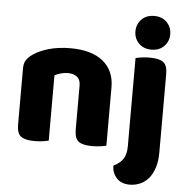

<svg xmlns="http://www.w3.org/2000/svg" viewBox="-59 -769 989 1022"><g transform="rotate(5 435.0 -258.0)"><path d="M530 -1Q519 2 498.5 5Q478 8 454 8Q404 8 382 -8.5Q360 -25 360 -72V-308Q360 -339 341.5 -353.5Q323 -368 293 -368Q273 -368 255.5 -363Q238 -358 222 -350V-1Q211 2 190.5 5Q170 8 146 8Q96 8 74 -8.5Q52 -25 52 -72V-373Q52 -400 63.5 -417Q75 -434 95 -448Q129 -472 180.5 -486.5Q232 -501 295 -501Q408 -501 469 -451.5Q530 -402 530 -313ZM814 9Q814 58 802.5 93Q791 128 771.5 150.5Q752 173 726 184Q700 195 671 195Q627 195 602 168.5Q577 142 576 102Q612 84 628 59.5Q644 35 644 -7V-479Q655 -482 675.5 -485Q696 -488 720 -488Q770 -488 792 -471.5Q814 -455 814 -408ZM631 -621Q631 -659 656.5 -685Q682 -711 724 -711Q766 -711 791.5 -685Q817 -659 817 -621Q817 -583 791.5 -557Q766 -531 724 -531Q682 -531 656.5 -557Q631 -583 631 -621Z"/></g></svg>

Font: Baloo 2 ExtraBold
Style: Regular
Weight: 800
Designer: Sarang Kulkarni and Ek Type
Foundry: Ek Type
Version: Version 1.640;hotconv 1.0.111;makeotfexe 2.5.65597; ttfautoh